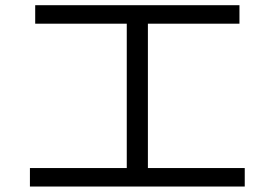

<svg xmlns="http://www.w3.org/2000/svg" viewBox="-20 -723 1040 727"><path d="M93.3 -16.7V-86.7H460V-633.3H113.3V-703.3H886.7V-633.3H540V-86.7H906.7V-16.7Z"/></svg>

Font: M PLUS 2 Thin
Style: Regular
Weight: 100
Designer: Coji Morishita
Foundry: UNDERFOREST DESIGN
Version: Version 1.001